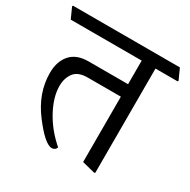

<svg xmlns="http://www.w3.org/2000/svg" viewBox="-176 -791 935 943"><g transform="rotate(30 291.0 -319.5)"><path d="M480.5 -584.5V5.9L476.1 9.3L402.3 -9.3V-379.9H213.9Q159.7 -379.9 137.2 -349.4Q114.7 -318.8 114.7 -275.4Q114.7 -212.9 153.8 -140.4Q192.9 -67.9 260.3 -9.8Q256.8 -0.5 249.5 4.2Q242.2 8.8 234.4 8.8Q195.3 8.8 118.7 -92.3Q42 -193.4 42 -307.1Q42 -372.6 76.4 -411.6Q110.8 -450.7 178.7 -450.7H402.3V-584.5H0L-27.3 -645L-24.4 -649.4H581.5L608.9 -588.9L606 -584.5Z"/></g></svg>

Font: Sitara
Style: Regular
Weight: 400
Designer: Neelakash Kshetrimayum
Foundry: Neelakash Kshetrimayum
Version: Version 1.000;PS Version 1.000;PS 1.0;hotconv 1.;hotconv 1.0